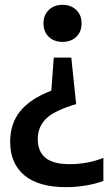

<svg xmlns="http://www.w3.org/2000/svg" viewBox="-20 -573 460 793"><path d="M238.5 -553Q273 -553 295 -532Q317 -511 317 -476.5Q317 -442 295.2 -421Q273.5 -400 238.5 -400Q203 -400 181.2 -421.2Q159.5 -442.5 159.5 -476.5Q159.5 -510.5 181.5 -531.8Q203.5 -553 238.5 -553ZM274.5 -335 294.5 -143Q203 -116 169.5 -82Q136 -48 136 1Q136 53 168 79Q200 105 267.5 105Q343 105 407 79V174Q377.5 186 335.2 193Q293 200 253 200Q139.5 200 80.8 151.2Q22 102.5 22 12.5Q22 -63 63.8 -114.2Q105.5 -165.5 192 -198.5L202 -335Z"/></svg>

Font: Encode Sans Condensed SemiBold
Style: Regular
Weight: 600
Width: 3
Designer: Multiple Designers
Foundry: Impallari Type
Version: Version 3.000; ttfautohint (v1.8.3) -l 8 -r 50 -G 200 -x 14 